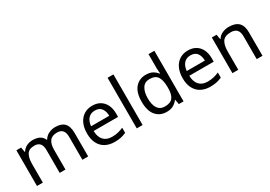

<svg xmlns="http://www.w3.org/2000/svg" viewBox="18 -1624 3517 2498"><g transform="rotate(-30 1777.0 -375.0)"><path d="M673 -546Q764 -546 809 -499.5Q854 -453 854 -349V0H767V-345Q767 -472 658 -472Q580 -472 546.5 -427Q513 -382 513 -296V0H426V-345Q426 -472 316 -472Q235 -472 204 -422Q173 -372 173 -278V0H85V-536H156L169 -463H174Q199 -505 241.5 -525.5Q284 -546 332 -546Q394 -546 435.5 -524Q477 -502 496 -456H501Q528 -502 574.5 -524Q621 -546 673 -546Z M1227 -546Q1296 -546 1345.5 -516Q1395 -486 1421.5 -431.5Q1448 -377 1448 -304V-251H1081Q1083 -160 1127.5 -112.5Q1172 -65 1252 -65Q1303 -65 1342.5 -74.5Q1382 -84 1424 -102V-25Q1383 -7 1343 1.5Q1303 10 1248 10Q1172 10 1113.5 -21Q1055 -52 1022.5 -113.5Q990 -175 990 -264Q990 -352 1019.5 -415Q1049 -478 1102.5 -512Q1156 -546 1227 -546ZM1226 -474Q1163 -474 1126.5 -433.5Q1090 -393 1083 -321H1356Q1355 -389 1324 -431.5Q1293 -474 1226 -474Z M1672 0H1584V-760H1672Z M2032 10Q1932 10 1872 -59.5Q1812 -129 1812 -267Q1812 -405 1872.5 -475.5Q1933 -546 2033 -546Q2095 -546 2134.5 -523Q2174 -500 2199 -467H2205Q2204 -480 2201.5 -505.5Q2199 -531 2199 -546V-760H2287V0H2216L2203 -72H2199Q2175 -38 2135 -14Q2095 10 2032 10ZM2046 -63Q2131 -63 2165.5 -109.5Q2200 -156 2200 -250V-266Q2200 -366 2167 -419.5Q2134 -473 2045 -473Q1974 -473 1938.5 -416.5Q1903 -360 1903 -265Q1903 -169 1938.5 -116Q1974 -63 2046 -63Z M2664 -546Q2733 -546 2782.5 -516Q2832 -486 2858.5 -431.5Q2885 -377 2885 -304V-251H2518Q2520 -160 2564.5 -112.5Q2609 -65 2689 -65Q2740 -65 2779.5 -74.5Q2819 -84 2861 -102V-25Q2820 -7 2780 1.5Q2740 10 2685 10Q2609 10 2550.5 -21Q2492 -52 2459.5 -113.5Q2427 -175 2427 -264Q2427 -352 2456.5 -415Q2486 -478 2539.5 -512Q2593 -546 2664 -546ZM2663 -474Q2600 -474 2563.5 -433.5Q2527 -393 2520 -321H2793Q2792 -389 2761 -431.5Q2730 -474 2663 -474Z M3279 -546Q3375 -546 3424 -499.5Q3473 -453 3473 -349V0H3386V-343Q3386 -408 3357 -440Q3328 -472 3266 -472Q3177 -472 3143 -422Q3109 -372 3109 -278V0H3021V-536H3092L3105 -463H3110Q3136 -505 3182 -525.5Q3228 -546 3279 -546Z"/></g></svg>

Font: Noto Sans Javanese
Style: Regular
Weight: 400
Designer: Monotype Design Team
Foundry: Monotype Imaging Inc.
Version: Version 2.004